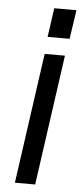

<svg xmlns="http://www.w3.org/2000/svg" viewBox="-53 -762 346 792"><g transform="rotate(5 120.0 -365.5)"><path d="M200 -540 124 0H40L116 -540ZM231 -731 213 -611H122L139 -731Z"/></g></svg>

Font: Pathway Extreme SemiCondensed
Style: Italic
Weight: 400
Width: 4
Italic angle: -8°
Version: Version 1.001;gftools[0.9.26]